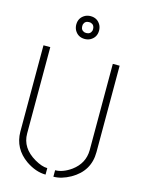

<svg xmlns="http://www.w3.org/2000/svg" viewBox="-134 -983 782 1063"><g transform="rotate(15 257.5 -451.0)"><path d="M184.6 -841.8Q184.6 -881.8 219.7 -900.4Q234.4 -907.2 250 -907.2Q290 -907.2 308.6 -872.1Q315.4 -857.4 315.4 -841.8Q315.4 -801.8 280.3 -783.2Q265.6 -776.4 250 -776.4Q210 -776.4 191.4 -811.5Q184.6 -826.2 184.6 -841.8ZM218.8 -841.8Q218.8 -818.4 240.2 -811.5Q246.1 -810.5 250 -810.5Q273.4 -810.5 280.3 -832Q281.2 -837.9 281.2 -841.8Q281.2 -865.2 259.8 -872.1Q253.9 -873 250 -873Q226.6 -873 219.7 -851.6Q218.8 -845.7 218.8 -841.8ZM39.1 -188.5V-683.6H78.1V-188.5Q78.1 -105.5 162.1 -56.6Q204.1 -32.2 235.4 -32.2V4.9Q179.7 4.9 122.1 -34.2Q40 -91.8 39.1 -188.5ZM280.3 4.9V-32.2Q324.2 -32.2 372.1 -66.4Q435.5 -113.3 436.5 -188.5V-683.6H475.6V-188.5Q475.6 -79.1 377 -23.4Q326.2 4.9 280.3 4.9Z"/></g></svg>

Font: Post No Bills Colombo Light
Style: Regular
Weight: 300
Designer: Kosala Senevirathne, Siva Puranthara, Lasantha Premarathna, Tharique Azeez
Foundry: Mooniak
Version: Version 1.220 ; ttfautohint (v1.6)